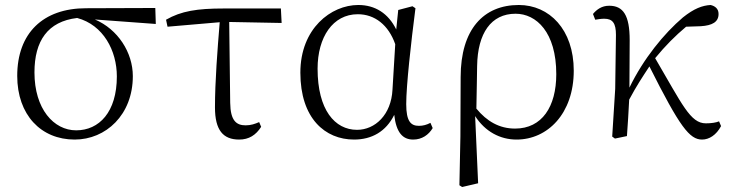

<svg xmlns="http://www.w3.org/2000/svg" viewBox="-20 -545 2930 769"><path d="M285 -23C195 -23 118 -109 118 -255C118 -381 171 -459 289 -473C394 -445 448 -342 448 -239C448 -96 377 -23 285 -23ZM604 -449 602 -513 325 -512C152 -512 49 -412 49 -241C49 -85 144 14 279 14C404 14 512 -85 512 -240C512 -335 452 -428 360 -467Z M898 -457 1108 -453 1105 -511H876C770 -511 706 -501 645 -466L651 -438L860 -456C851 -347 841 -218 841 -115C841 -23 874 14 938 14C977 14 1005 -4 1026 -37L1018 -56C1002 -49 985 -43 964 -43C927 -43 903 -61 902 -133Z M1552 -186C1547 -85 1482 -25 1410 -25C1321 -25 1252 -105 1252 -270C1252 -396 1313 -488 1413 -488C1481 -488 1536 -445 1563 -368ZM1704 -53C1689 -45 1674 -41 1658 -41C1626 -41 1607 -58 1607 -128C1607 -201 1626 -373 1644 -512L1632 -520L1575 -505L1567 -427C1535 -492 1482 -525 1415 -525C1306 -525 1183 -431 1183 -254C1183 -71 1282 14 1398 14C1469 14 1526 -18 1559 -85C1567 -14 1593 14 1635 14C1670 14 1697 -5 1713 -32Z M2043 -30C1980 -30 1930 -59 1888 -110C1889 -149 1891 -287 1891 -281C1893 -412 1947 -490 2045 -490C2128 -490 2208 -416 2208 -248C2208 -118 2151 -30 2043 -30ZM1824 2 1820 197 1831 204 1895 189 1883 -80C1923 -18 1983 14 2049 14C2173 14 2278 -90 2278 -262C2278 -427 2180 -525 2058 -525C1917 -525 1825 -428 1825 -236Z M2860 -59C2848 -54 2829 -51 2807 -51C2745 -51 2713 -126 2604 -312C2645 -362 2685 -402 2728 -438L2787 -440C2833 -443 2858 -457 2858 -489C2858 -511 2843 -521 2826 -525C2793 -523 2760 -511 2715 -475C2640 -411 2557 -310 2501 -194C2501 -248 2502 -357 2502 -384C2502 -484 2476 -522 2420 -522C2390 -522 2370 -507 2355 -489L2364 -466C2376 -468 2388 -470 2400 -470C2434 -470 2447 -452 2447 -405L2444 -189L2432 2L2443 10L2491 0C2494 -46 2498 -97 2500 -146C2530 -202 2552 -235 2581 -279C2703 -36 2742 14 2792 14C2820 14 2849 -4 2868 -40Z"/></svg>

Font: Noto Serif CJK JP Light
Style: Regular
Weight: 300
Designer: Ryoko NISHIZUKA 西塚涼子 (kana & ideographs); Frank Grießhammer (Latin, Greek & Cyrillic); Wenlong ZHANG 张文龙 (bopomofo); San
Foundry: Adobe Systems Incorporated
Version: Version 1.001;PS 1.001;hotconv 16.6.54;makeotf.lib2.5.65590